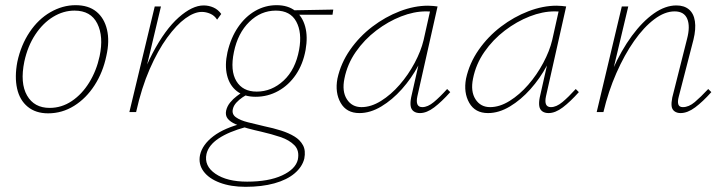

<svg xmlns="http://www.w3.org/2000/svg" viewBox="-20 -433 2797 742"><path d="M166 5Q118 5 87 -20.5Q56 -46 46 -91Q36 -136 47 -194Q61 -259 94.5 -309Q128 -359 175 -386Q222 -413 272 -413Q322 -413 352.5 -388Q383 -363 393.5 -318.5Q404 -274 391 -217Q378 -154 345.5 -103.5Q313 -53 266.5 -24Q220 5 166 5ZM172 -16Q218 -16 257.5 -42.5Q297 -69 325 -114.5Q353 -160 365 -216Q381 -292 356 -342Q331 -392 268 -392Q225 -392 185.5 -368Q146 -344 116.5 -299.5Q87 -255 74 -195Q57 -112 84.5 -64Q112 -16 172 -16Z M489 0Q521 -135 569.5 -227Q618 -319 670.5 -365.5Q723 -412 767 -412Q787 -412 805 -404Q823 -396 835 -379L819 -357Q809 -373 792.5 -380Q776 -387 760 -387Q731 -387 696.5 -362Q662 -337 626 -287.5Q590 -238 558.5 -166Q527 -94 506 0ZM480 0 578 -408H602L505 0Z M929 289Q872 289 829.5 273Q787 257 766.5 229Q746 201 753 166Q762 126 804.5 93.5Q847 61 924 42L930 58Q864 76 825 102Q786 128 778 162Q768 208 812.5 238.5Q857 269 935 269Q1018 269 1070 245Q1122 221 1131 184Q1138 149 1118 128.5Q1098 108 1063.5 96.5Q1029 85 990 76Q963 70 937 63Q911 56 890.5 47Q870 38 860 25.5Q850 13 854 -6Q858 -23 869.5 -37Q881 -51 895 -61.5Q909 -72 920 -79L942 -71Q931 -66 917.5 -57Q904 -48 893.5 -36.5Q883 -25 880 -12Q875 8 891.5 20Q908 32 938 39.5Q968 47 1002 55Q1036 62 1066 71.5Q1096 81 1118 94.5Q1140 108 1151 128.5Q1162 149 1156 180Q1148 212 1118.5 237Q1089 262 1040.5 275.5Q992 289 929 289ZM968 -59Q923 -59 895 -81Q867 -103 857.5 -142Q848 -181 859 -231Q872 -287 900 -328Q928 -369 966.5 -391Q1005 -413 1049 -413Q1093 -413 1121 -391Q1149 -369 1159.5 -330Q1170 -291 1161 -240Q1151 -185 1123.5 -144.5Q1096 -104 1055.5 -81.5Q1015 -59 968 -59ZM972 -79Q1030 -79 1076 -121.5Q1122 -164 1136 -241Q1148 -307 1125 -349.5Q1102 -392 1046 -392Q988 -392 943.5 -348.5Q899 -305 884 -232Q869 -160 893.5 -119.5Q918 -79 972 -79ZM1265 -376H1118L1102 -393L1268 -396Z M1369 4Q1319 4 1296.5 -35.5Q1274 -75 1284 -129Q1297 -189 1333 -240.5Q1369 -292 1419 -330Q1469 -368 1525 -389.5Q1581 -411 1634 -411Q1645 -411 1654 -410Q1663 -409 1671 -408L1593 -61Q1584 -19 1612 -19Q1633 -19 1656.5 -38.5Q1680 -58 1708 -89L1720 -77Q1687 -40 1658 -18Q1629 4 1603 4Q1588 4 1578.5 -3Q1569 -10 1567 -23.5Q1565 -37 1569 -57L1611 -243L1634 -277Q1623 -229 1596.5 -179.5Q1570 -130 1533 -88.5Q1496 -47 1453.5 -21.5Q1411 4 1369 4ZM1377 -19Q1414 -19 1452.5 -43Q1491 -67 1524.5 -105.5Q1558 -144 1582.5 -190Q1607 -236 1617 -278L1644 -399L1657 -386Q1652 -388 1643 -388.5Q1634 -389 1626 -389Q1580 -389 1530 -369.5Q1480 -350 1434 -315Q1388 -280 1355 -232.5Q1322 -185 1311 -129Q1301 -80 1320.5 -49.5Q1340 -19 1377 -19Z M1866 4Q1816 4 1793.5 -35.5Q1771 -75 1781 -129Q1794 -189 1830 -240.5Q1866 -292 1916 -330Q1966 -368 2022 -389.5Q2078 -411 2131 -411Q2142 -411 2151 -410Q2160 -409 2168 -408L2090 -61Q2081 -19 2109 -19Q2130 -19 2153.5 -38.5Q2177 -58 2205 -89L2217 -77Q2184 -40 2155 -18Q2126 4 2100 4Q2085 4 2075.5 -3Q2066 -10 2064 -23.5Q2062 -37 2066 -57L2108 -243L2131 -277Q2120 -229 2093.5 -179.5Q2067 -130 2030 -88.5Q1993 -47 1950.5 -21.5Q1908 4 1866 4ZM1874 -19Q1911 -19 1949.5 -43Q1988 -67 2021.5 -105.5Q2055 -144 2079.5 -190Q2104 -236 2114 -278L2141 -399L2154 -386Q2149 -388 2140 -388.5Q2131 -389 2123 -389Q2077 -389 2027 -369.5Q1977 -350 1931 -315Q1885 -280 1852 -232.5Q1819 -185 1808 -129Q1798 -80 1817.5 -49.5Q1837 -19 1874 -19Z M2610 4Q2596 4 2586.5 -3Q2577 -10 2575.5 -23Q2574 -36 2578 -56L2635 -282Q2648 -331 2636 -360Q2624 -389 2587 -389Q2549 -389 2508.5 -358.5Q2468 -328 2430.5 -274.5Q2393 -221 2362 -150.5Q2331 -80 2312 0H2292Q2314 -88 2347.5 -163.5Q2381 -239 2422 -294.5Q2463 -350 2507 -381Q2551 -412 2594 -412Q2624 -412 2642.5 -396.5Q2661 -381 2665.5 -351Q2670 -321 2660 -280L2603 -59Q2598 -40 2601.5 -29.5Q2605 -19 2619 -19Q2642 -19 2665 -38.5Q2688 -58 2717 -89L2729 -77Q2696 -40 2666.5 -18Q2637 4 2610 4ZM2286 0 2383 -408H2408L2311 0Z"/></svg>

Font: Ysabeau Office Thin
Style: Italic
Weight: 250
Italic angle: -12°
Designer: Christian Thalmann (Catharsis Fonts)
Version: Version 2.001;gftools[0.9.30]; featfreeze: tnum,lnum,ss02